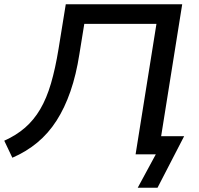

<svg xmlns="http://www.w3.org/2000/svg" viewBox="-29 -725 936 902"><path d="M618 157 703 0H608L706 -613H367L344 -471Q329 -374 302 -296Q275 -218 236.5 -158Q198 -98 146 -55Q94 -12 29 16L-9 -64Q47 -89 88.5 -125Q130 -161 160 -212Q190 -263 210.5 -333Q231 -403 246 -495L280 -705H827L728 -85H836L711 157Z"/></svg>

Font: Nunito Sans 7pt SemiExpanded Medium
Style: Italic
Weight: 500
Width: 6
Italic angle: -9°
Designer: Vernon Adams
Foundry: Vernon Adams
Version: Version 3.101;gftools[0.9.27]